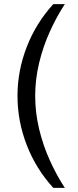

<svg xmlns="http://www.w3.org/2000/svg" viewBox="-20 -756 381 933"><path d="M239 157Q155 65 110 -51Q65 -167 65 -290Q65 -412 110 -528Q155 -644 239 -736H295Q255 -675 222 -602Q189 -529 170 -449.5Q151 -370 151 -290Q151 -209 170 -129.5Q189 -50 222 23Q255 96 295 157Z"/></svg>

Font: Archivo SemiCondensed
Style: Regular
Weight: 400
Width: 4
Designer: Hector Gatti
Foundry: Omnibus-Type
Version: Version 2.001